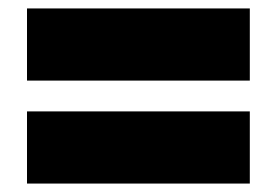

<svg xmlns="http://www.w3.org/2000/svg" viewBox="-20 -596 656 455"><path d="M44 -405V-576H572V-405ZM44 -161V-332H572V-161Z"/></svg>

Font: Tomorrow ExtraBold
Style: Regular
Weight: 800
Designer: Tony de Marco, Monica Rizzolli
Foundry: Just in Type
Version: Version 2.002